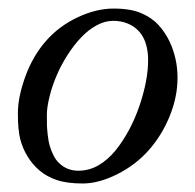

<svg xmlns="http://www.w3.org/2000/svg" viewBox="-20 -420 459 451"><path d="M378.4 -322.3Q397 -282.5 397 -237.3Q397 -192.1 378.5 -147Q360.1 -101.8 329.2 -67Q298.3 -32.2 255 -10.6Q211.7 11 174.3 11Q137 11 113.4 2.9Q89.8 -5.1 73.1 -19.3Q56.4 -33.4 44.8 -52.4Q33.2 -71.3 27.6 -92.9Q22 -114.5 22 -153.4Q22 -192.4 39.7 -240.7Q57.4 -289.1 88.3 -324.1Q119.1 -359.1 162.7 -379.5Q206.3 -399.9 246.7 -399.9Q287.1 -399.9 312 -389Q336.9 -378.2 352.4 -361.2Q367.9 -344.2 378.4 -322.3ZM119.1 -36.6Q137.7 -19 163.8 -19Q189.9 -19 211.8 -32Q233.6 -44.9 251 -66.2Q268.3 -87.4 283 -114.7Q297.6 -142.1 307.4 -170.9Q327.9 -231.4 327.9 -278.1Q327.9 -344.2 280.5 -364.5Q265.1 -371.1 245.8 -371.1Q226.6 -371.1 207 -360.5Q187.5 -349.9 170.7 -332.2Q153.8 -314.5 138.8 -291.1Q123.8 -267.8 113.2 -243Q102.5 -218.3 96.3 -192.9Q90.1 -167.5 90.1 -150.8Q90.1 -134 90.3 -125.2Q90.6 -116.5 92.2 -102.3Q93.8 -88.1 96.7 -77.9Q99.6 -67.6 105.3 -55.8Q111.1 -43.9 119.1 -36.6Z"/></svg>

Font: Fanwood Text
Style: Italic
Weight: 400
Italic angle: -9°
Version: Version 1.101